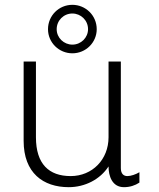

<svg xmlns="http://www.w3.org/2000/svg" viewBox="-20 -766 658 796"><path d="M381 -645C381 -702 335 -746 280 -746C224 -746 179 -701 179 -645C179 -589 225 -545 280 -545C336 -545 381 -590 381 -645ZM345 -645C345 -610 316 -581 280 -581C245 -581 215 -609 215 -645C215 -681 244 -710 280 -710C315 -710 345 -682 345 -645ZM430 -76C430 -36 445 10 494 10C518 10 540 3 558 -9V-52C543 -43 523 -36 508 -36C493 -36 481 -45 481 -69V-511H430V-197C430 -105 363 -36 273 -36C183 -36 129 -86 129 -197V-511H78V-182C78 -49 159 10 265 10C332 10 395 -22 430 -76Z"/></svg>

Font: Chivo Light
Style: Regular
Weight: 300
Designer: Hector Gatti
Foundry: Omnibus-Type
Version: Version 1.003;PS 001.003;hotconv 1.0.70;makeotf.lib2.5.58329